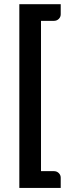

<svg xmlns="http://www.w3.org/2000/svg" viewBox="-20 -750 365 917"><path d="M72.3 147.5V-730H270V-681.6Q270 -668.9 260.7 -659.7Q251.5 -650.4 237.3 -650.4H175.8V67.4H237.3Q251.5 67.4 260.7 76.7Q270 85.9 270 98.6V147.5Z"/></svg>

Font: Carlito
Style: Bold
Weight: 700
Designer: Lukasz Dziedzic
Foundry: tyPoland Lukasz Dziedzic
Version: Version 1.104